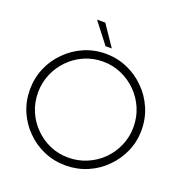

<svg xmlns="http://www.w3.org/2000/svg" viewBox="-154 -1016 1095 1157"><g transform="rotate(20 393.0 -437.5)"><path d="M645 -97Q694 -145 722.5 -210Q751 -275 751 -349Q751 -423 722.5 -488.5Q694 -554 645 -602Q597 -651 531.5 -679.5Q466 -708 392 -708Q318 -708 253 -679.5Q188 -651 140 -602Q91 -554 63 -488.5Q35 -423 35 -349Q35 -275 63 -210Q91 -145 140 -97Q188 -48 253 -20Q318 8 392 8Q466 8 531.5 -20Q597 -48 645 -97ZM177 -132Q135 -173 111 -229Q87 -285 87 -349Q87 -412 111 -468.5Q135 -525 177 -567Q218 -609 273.5 -633.5Q329 -658 393 -658Q456 -658 511.5 -633.5Q567 -609 609 -567Q651 -525 675 -469Q699 -413 699 -349Q699 -285 674.5 -229Q650 -173 609 -132Q567 -90 510.5 -66Q454 -42 391 -42Q328 -42 273 -66Q218 -90 177 -132ZM414 -750Q391 -783 369 -816.5Q347 -850 324 -883H271Q297 -850 322.5 -816.5Q348 -783 374 -750Z"/></g></svg>

Font: Josefin Slab Medium
Style: Regular
Weight: 500
Designer: Santiago Orozco
Foundry: Typemade
Version: Version 2.000